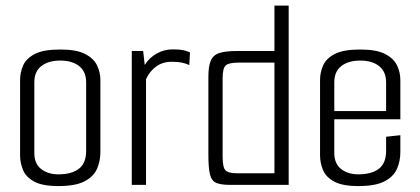

<svg xmlns="http://www.w3.org/2000/svg" viewBox="-20 -649 1476 674"><path d="M184.8 4.2Q128.7 4.2 99.7 -11.8Q70.6 -27.8 60.6 -52.8Q50.5 -77.8 50.5 -103.1V-367.9Q50.5 -394.2 61 -418.7Q71.4 -443.2 101.6 -459.2Q131.8 -475.2 191.7 -475.2Q248.5 -475.2 278.8 -459.5Q309.2 -443.7 320.8 -419.3Q332.4 -394.8 332.4 -368.4V-114.9Q332.4 -83.3 320.4 -56.1Q308.4 -28.8 276.5 -12.3Q244.7 4.2 184.8 4.2ZM184.5 -37Q231.8 -37 257.1 -56.7Q282.4 -76.4 282.4 -119.2V-359.6Q282.4 -397.6 257.8 -417Q233.3 -436.4 191.5 -436.4Q150.4 -436.4 125.5 -417.4Q100.5 -398.4 100.5 -359.6V-112.3Q100.5 -74.1 124.7 -55.5Q148.8 -37 184.5 -37Z M442.6 0V-470H482.5L488.1 -421Q504.4 -446.9 530.5 -461.3Q556.6 -475.7 586.3 -475.7Q609.9 -475.7 623 -472.9Q636.1 -470.2 646.9 -465.2L644.5 -420.5Q632.2 -426.4 618.1 -429.3Q604 -432.2 583.1 -432.2Q550.8 -432.2 527.9 -415.3Q504.9 -398.5 492.6 -371V0Z M788.4 0Q756.6 0 739.9 -6.7Q723.2 -13.4 717.3 -36Q711.5 -58.7 711.5 -106.1V-379.4Q711.5 -416.1 719.8 -435.8Q728 -455.5 749.7 -462.8Q771.5 -470 813 -470H943.4V-629.3H993.4V0ZM943.4 -40.8V-429.2H817.8Q782.8 -429.2 772.2 -419.2Q761.5 -409.1 761.5 -374.3V-98.8Q761.5 -60.8 771.9 -50.8Q782.2 -40.8 809.8 -40.8Z M1237.8 4.2Q1181.7 4.2 1152.7 -11.8Q1123.6 -27.8 1113.6 -52.8Q1103.5 -77.8 1103.5 -103.1V-367.9Q1103.5 -394.2 1114 -418.7Q1124.4 -443.2 1154.6 -459.2Q1184.8 -475.2 1244.7 -475.2Q1301.5 -475.2 1331.8 -459.5Q1362.2 -443.7 1373.8 -419.3Q1385.4 -394.8 1385.4 -368.4V-254.2L1335.4 -251.9V-359.6Q1335.4 -397.6 1310.8 -417Q1286.3 -436.4 1244.5 -436.4Q1203.4 -436.4 1178.5 -417.4Q1153.5 -398.4 1153.5 -359.6V-112.3Q1153.5 -74.1 1177.7 -55.5Q1201.8 -37 1237.5 -37Q1284.8 -37 1310.1 -56.7Q1335.4 -76.4 1335.4 -119.2V-169L1385.4 -174.4V-114.9Q1385.4 -83.3 1373.4 -56.1Q1361.4 -28.8 1329.5 -12.3Q1297.7 4.2 1237.8 4.2ZM1111.8 -230.4V-259.2H1385.4V-230.4Z"/></svg>

Font: Smooch Sans Thin
Style: Regular
Weight: 100
Designer: Robert E. Leuschke
Foundry: Robert E. Leuschke
Version: Version 1.010